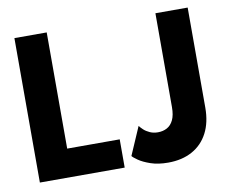

<svg xmlns="http://www.w3.org/2000/svg" viewBox="-75 -756 1044 864"><g transform="rotate(-10 447.5 -324.0)"><path d="M42 -660H189.6V-129.1H429.6V0H42ZM833.7 -203.1Q833.7 -135.4 808.5 -87.3Q783.4 -39.1 736.9 -13.6Q690.4 12 626.7 12Q580.9 12 547 0.3Q513.1 -11.4 493.1 -25.4Q473.1 -39.4 468.4 -46.1L523.8 -173.9Q529.9 -165.5 540.9 -155.3Q551.9 -145.1 568.2 -137.8Q584.4 -130.4 604.9 -130.4Q628.2 -130.4 646.5 -140.3Q664.9 -150.1 675.6 -172.4Q686.3 -194.6 686.3 -231.2V-660H833.7Z"/></g></svg>

Font: League Spartan Extralight
Style: Regular
Weight: 200
Foundry: The League of Moveable Type
Version: Version 2.300; ttfautohint (v1.8.3)